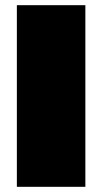

<svg xmlns="http://www.w3.org/2000/svg" viewBox="-20 -720 394 740"><path d="M45 0V-700H309V0Z"/></svg>

Font: Golos Text Black
Style: Regular
Weight: 900
Designer: A.Korolkova, Vitaly Kuzmin
Foundry: ParaType Ltd
Version: Version 2.004